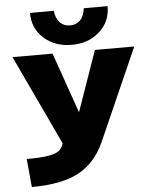

<svg xmlns="http://www.w3.org/2000/svg" viewBox="-63 -1022 862 1084"><g transform="rotate(-5 368.0 -480.0)"><path d="M148 -970H283Q288 -926 310.5 -903Q333 -880 368 -880Q403 -880 425.5 -903Q448 -926 453 -970H588Q588 -882 525.5 -826Q463 -770 368 -770Q273 -770 210.5 -826Q148 -882 148 -970ZM73 10 58 -150Q138 -150 181 -157.5Q224 -165 241.5 -179Q259 -193 268 -220L28 -730H255L374 -390H376L495 -730H718L488 -210Q437 -95 340.5 -42.5Q244 10 73 10Z"/></g></svg>

Font: M PLUS 1p Black
Style: Regular
Weight: 900
Version: Version 1.061